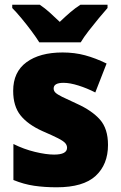

<svg xmlns="http://www.w3.org/2000/svg" viewBox="-20 -786 513 816"><path d="M439 -170Q439 -87 386.5 -38.5Q334 10 221 10Q169 10 125 3.5Q81 -3 37 -21V-174Q81 -152 128.5 -140.5Q176 -129 210 -129Q265 -129 265 -158Q265 -169 257 -178Q249 -187 226.5 -198.5Q204 -210 160 -229Q98 -257 67 -296Q36 -335 36 -400Q36 -480 92.5 -521.5Q149 -563 246 -563Q297 -563 341.5 -551Q386 -539 433 -516L385 -393Q350 -411 313.5 -422.5Q277 -434 250 -434Q208 -434 208 -410Q208 -400 215.5 -392.5Q223 -385 244 -374.5Q265 -364 307 -345Q371 -316 405 -277.5Q439 -239 439 -170ZM147 -606Q134 -627 113.5 -654.5Q93 -682 71 -708.5Q49 -735 32 -752V-766H149Q171 -751 190.5 -733.5Q210 -716 234 -693Q258 -716 279 -734Q300 -752 322 -766H437V-752Q421 -734 399.5 -708Q378 -682 357 -655Q336 -628 323 -606Z"/></svg>

Font: Noto Sans Myanmar SemiCondensed Black
Style: Regular
Weight: 900
Width: 4
Designer: Monotype Design Team
Foundry: Monotype Imaging Inc.
Version: Version 2.107; ttfautohint (v1.8.4.7-5d5b)